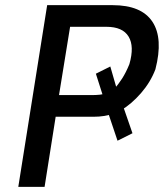

<svg xmlns="http://www.w3.org/2000/svg" viewBox="-20 -725 641 745"><path d="M51 0 163 -705H417Q529 -705 571.5 -640.5Q614 -576 583 -456Q564 -406 527 -363.5Q490 -321 448 -296L458 -312L494 -208L436 -179L396 -298L419 -284Q402 -278 383.5 -275Q365 -272 344 -272H196L153 0ZM209 -356H335Q352 -356 367 -357.5Q382 -359 396 -364L382 -345L352 -439L408 -467L434 -377L423 -380Q439 -397 454 -420.5Q469 -444 482 -476Q502 -545 479 -583Q456 -621 393 -621H252Z"/></svg>

Font: Nunito Sans 7pt Condensed SemiBold
Style: Italic
Weight: 600
Width: 3
Italic angle: -9°
Designer: Vernon Adams
Foundry: Vernon Adams
Version: Version 3.101;gftools[0.9.27]